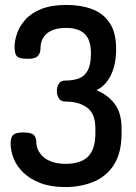

<svg xmlns="http://www.w3.org/2000/svg" viewBox="-20 -751 549 777"><path d="M244 6Q186 6 144 -10Q102 -26 75 -52Q48 -78 35.5 -109Q23 -140 23 -170Q23 -197 34.5 -206Q46 -215 73 -215Q105 -215 116 -205.5Q127 -196 127 -175Q127 -159 134.5 -143.5Q142 -128 156 -115.5Q170 -103 192.5 -95.5Q215 -88 245 -88Q307 -88 336.5 -117.5Q366 -147 366 -212V-231Q366 -291 332.5 -315.5Q299 -340 245 -340Q226 -340 218 -353.5Q210 -367 210 -382Q210 -399 218 -412Q226 -425 244 -425Q275 -425 298.5 -433.5Q322 -442 335 -466Q348 -490 348 -535Q348 -590 322.5 -614Q297 -638 248 -638Q218 -638 198 -631Q178 -624 166 -612Q154 -600 149 -586Q144 -572 144 -556Q144 -537 133.5 -525Q123 -513 94 -513Q71 -513 59 -517Q47 -521 43 -532Q39 -543 39 -562Q39 -586 49 -615.5Q59 -645 82.5 -671.5Q106 -698 147 -714.5Q188 -731 249 -731Q308 -731 353 -714Q398 -697 424 -658Q450 -619 450 -553Q450 -490 428.5 -446.5Q407 -403 370 -386Q414 -369 443 -332Q472 -295 472 -231V-212Q472 -133 441.5 -85Q411 -37 359 -15.5Q307 6 244 6Z"/></svg>

Font: Dosis ExtraLight SemiBold
Style: Regular
Weight: 600
Version: Version 3.001; ttfautohint (v1.8.2)